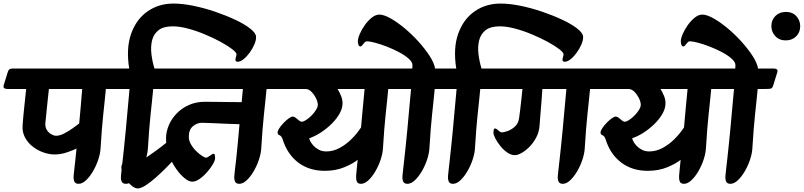

<svg xmlns="http://www.w3.org/2000/svg" viewBox="-76 -1010 4517 1079"><path d="M-55 -532 -32 -606Q-27 -620 -19.5 -622.5Q-12 -625 0 -625H618Q646 -625 639 -603L615 -529Q610 -513 600 -511.5Q590 -510 566 -510H519Q515 -469 511.5 -435Q508 -401 504 -364.5Q500 -328 496.5 -282.5Q493 -237 489 -174Q487 -145 475.5 -111Q464 -77 446 -46.5Q428 -16 407 3.5Q386 23 366 23Q347 23 341.5 9.5Q336 -4 338 -24Q340 -44 342 -62Q344 -78 347 -106.5Q350 -135 354 -175Q336 -166 301 -154Q266 -142 231 -142Q200 -142 167.5 -153.5Q135 -165 107.5 -186.5Q80 -208 64 -238.5Q48 -269 51 -307Q55 -360 61 -415Q67 -470 71 -510H-34Q-62 -510 -55 -532ZM179 -319Q177 -296 187 -280Q197 -264 212 -255.5Q227 -247 239 -247Q260 -247 285 -260Q310 -273 333 -289.5Q356 -306 369 -316Q373 -360 377.5 -409Q382 -458 386 -510H199Q197 -493 194 -465.5Q191 -438 188 -408Q185 -378 182.5 -353.5Q180 -329 179 -319Z M606 -70Q606 -76 608.5 -83.5Q611 -91 618 -91Q628 -91 635.5 -83.5Q643 -76 650 -76Q662 -76 692 -92.5Q722 -109 760.5 -135Q799 -161 836.5 -190Q874 -219 900.5 -244.5Q927 -270 933 -286L976 -199Q955 -173 926 -140Q897 -107 864.5 -74Q832 -41 800.5 -13Q769 15 742 32Q715 49 698 49Q680 49 658.5 29Q637 9 621.5 -18.5Q606 -46 606 -70Z M511 -532 535 -606Q539 -620 546.5 -622.5Q554 -625 566 -625H650Q632 -739 661 -820.5Q690 -902 753 -946Q816 -990 899 -990Q949 -990 1010.5 -977.5Q1072 -965 1133.5 -944Q1195 -923 1247 -898.5Q1299 -874 1330.5 -849Q1362 -824 1363 -804Q1364 -785 1353.5 -760.5Q1343 -736 1327 -714Q1311 -692 1293 -677.5Q1275 -663 1260 -663Q1252 -663 1249.5 -666.5Q1247 -670 1247 -674Q1247 -680 1250 -689.5Q1253 -699 1253 -705Q1253 -715 1228.5 -734Q1204 -753 1163.5 -775Q1123 -797 1075 -817Q1027 -837 980 -849.5Q933 -862 895 -862Q842 -862 814.5 -840Q787 -818 778.5 -782.5Q770 -747 775 -705.5Q780 -664 792 -625H899Q927 -625 920 -603L896 -529Q891 -513 881 -511.5Q871 -510 847 -510H785Q781 -469 777.5 -435Q774 -401 770 -364.5Q766 -328 762.5 -282.5Q759 -237 755 -174Q753 -145 741.5 -111Q730 -77 712 -46.5Q694 -16 673 3.5Q652 23 632 23Q613 23 607.5 9.5Q602 -4 604 -24Q606 -44 608 -62Q610 -79 613.5 -110.5Q617 -142 621.5 -185Q626 -228 631 -280Q636 -332 641 -390Q646 -448 652 -510H532Q504 -510 511 -532Z M792 -532 815 -606Q820 -620 827.5 -622.5Q835 -625 847 -625H1521Q1549 -625 1542 -603L1519 -529Q1514 -513 1503.5 -511.5Q1493 -510 1470 -510H1422Q1418 -469 1414.5 -435Q1411 -401 1407 -364.5Q1403 -328 1399.5 -282.5Q1396 -237 1392 -174Q1390 -145 1378.5 -111Q1367 -77 1349 -46.5Q1331 -16 1310 3.5Q1289 23 1269 23Q1250 23 1244.5 9.5Q1239 -4 1241 -24Q1243 -44 1245 -62Q1248 -81 1251.5 -117Q1255 -153 1260 -202.5Q1265 -252 1270 -312Q1238 -313 1196.5 -314.5Q1155 -316 1117.5 -318Q1080 -320 1059 -320Q1031 -320 1008 -300.5Q985 -281 985 -241Q985 -220 997 -199Q1009 -178 1026.5 -161Q1044 -144 1059.5 -134Q1075 -124 1081 -124Q1090 -124 1104 -135Q1118 -146 1125 -146Q1130 -146 1131.5 -137Q1133 -128 1133 -121Q1133 -109 1120.5 -87.5Q1108 -66 1088.5 -43.5Q1069 -21 1046.5 -5Q1024 11 1004 11Q986 11 961.5 -8.5Q937 -28 913 -62.5Q889 -97 873 -140.5Q857 -184 857 -232Q857 -268 872 -304.5Q887 -341 915.5 -371Q944 -401 984.5 -419.5Q1025 -438 1075 -438Q1098 -438 1134.5 -437.5Q1171 -437 1211 -436.5Q1251 -436 1282 -436L1289 -510H813Q785 -510 792 -532Z M1414 -532 1437 -606Q1442 -620 1449.5 -622.5Q1457 -625 1469 -625H2202Q2230 -625 2223 -603L2199 -529Q2194 -513 2183.5 -511.5Q2173 -510 2150 -510H2106Q2102 -469 2098.5 -435Q2095 -401 2091 -364.5Q2087 -328 2083.5 -282.5Q2080 -237 2076 -174Q2074 -145 2062.5 -111Q2051 -77 2033 -46.5Q2015 -16 1994 3.5Q1973 23 1953 23Q1934 23 1929 9.5Q1924 -4 1925.5 -24Q1927 -44 1929 -62L1934 -112Q1909 -91 1860 -70.5Q1811 -50 1749 -50Q1661 -50 1599.5 -97Q1538 -144 1512 -228Q1506 -246 1495 -250Q1484 -254 1484 -265Q1484 -275 1494 -290Q1504 -305 1518.5 -320Q1533 -335 1547 -345Q1561 -355 1569 -355Q1577 -355 1586 -348Q1595 -341 1603.5 -333.5Q1612 -326 1620 -326Q1630 -326 1645 -336Q1660 -346 1675 -361Q1690 -376 1700 -392.5Q1710 -409 1710 -421Q1710 -437 1700 -457.5Q1690 -478 1674.5 -494Q1659 -510 1640 -510H1435Q1407 -510 1414 -532ZM1662 -233Q1662 -228 1668 -216Q1674 -204 1686 -191Q1698 -178 1716 -168.5Q1734 -159 1758 -159Q1796 -159 1832.5 -178.5Q1869 -198 1900 -229Q1931 -260 1953 -294Q1958 -350 1963 -405Q1968 -460 1973 -510H1821Q1832 -492 1840.5 -471.5Q1849 -451 1849 -430Q1849 -401 1832 -371Q1815 -341 1787 -313.5Q1759 -286 1726.5 -265Q1694 -244 1662 -233Z M1935 -777Q1935 -794 1946 -819.5Q1957 -845 1975 -870Q1993 -895 2014 -911.5Q2035 -928 2056 -928Q2081 -928 2118.5 -907Q2156 -886 2197.5 -851.5Q2239 -817 2276 -776Q2313 -735 2338.5 -695.5Q2364 -656 2369 -625H2456Q2484 -625 2477 -603L2454 -529Q2449 -513 2438.5 -511.5Q2428 -510 2405 -510H2367Q2363 -469 2359.5 -435Q2356 -401 2352 -364.5Q2348 -328 2344.5 -282.5Q2341 -237 2337 -174Q2335 -145 2323.5 -111Q2312 -77 2294 -46.5Q2276 -16 2255 3.5Q2234 23 2214 23Q2195 23 2189.5 9.5Q2184 -4 2186 -24Q2188 -44 2190 -62Q2192 -79 2195.5 -110.5Q2199 -142 2203.5 -185Q2208 -228 2213 -280Q2218 -332 2223 -390Q2228 -448 2234 -510H2116Q2088 -510 2095 -532L2119 -606Q2123 -620 2130.5 -622.5Q2138 -625 2150 -625H2241Q2241 -630 2241.5 -635Q2242 -640 2242 -644Q2242 -661 2221 -680Q2200 -699 2167 -716.5Q2134 -734 2098 -748Q2062 -762 2031.5 -770Q2001 -778 1986 -778Q1979 -778 1972.5 -771Q1966 -764 1960.5 -756.5Q1955 -749 1949 -749Q1942 -749 1938.5 -758Q1935 -767 1935 -777Z M2349 -532 2373 -606Q2377 -620 2384.5 -622.5Q2392 -625 2404 -625H2488Q2470 -739 2499 -820.5Q2528 -902 2591 -946Q2654 -990 2737 -990Q2787 -990 2848.5 -977.5Q2910 -965 2971.5 -944Q3033 -923 3085 -898.5Q3137 -874 3168.5 -849Q3200 -824 3201 -804Q3202 -785 3191.5 -760.5Q3181 -736 3165 -714Q3149 -692 3131 -677.5Q3113 -663 3098 -663Q3090 -663 3087.5 -666.5Q3085 -670 3085 -674Q3085 -680 3088 -689.5Q3091 -699 3091 -705Q3091 -715 3066.5 -734Q3042 -753 3001.5 -775Q2961 -797 2913 -817Q2865 -837 2818 -849.5Q2771 -862 2733 -862Q2680 -862 2652.5 -840Q2625 -818 2616.5 -782.5Q2608 -747 2613 -705.5Q2618 -664 2630 -625H2737Q2765 -625 2758 -603L2734 -529Q2729 -513 2719 -511.5Q2709 -510 2685 -510H2623Q2619 -469 2615.5 -435Q2612 -401 2608 -364.5Q2604 -328 2600.5 -282.5Q2597 -237 2593 -174Q2591 -145 2579.5 -111Q2568 -77 2550 -46.5Q2532 -16 2511 3.5Q2490 23 2470 23Q2451 23 2445.5 9.5Q2440 -4 2442 -24Q2444 -44 2446 -62Q2448 -79 2451.5 -110.5Q2455 -142 2459.5 -185Q2464 -228 2469 -280Q2474 -332 2479 -390Q2484 -448 2490 -510H2370Q2342 -510 2349 -532Z M2630 -532 2653 -606Q2658 -620 2665.5 -622.5Q2673 -625 2685 -625H3336Q3364 -625 3357 -603L3333 -529Q3328 -513 3318 -511.5Q3308 -510 3284 -510H3240Q3236 -469 3232.5 -435Q3229 -401 3225 -364.5Q3221 -328 3217.5 -282.5Q3214 -237 3210 -174Q3208 -145 3196.5 -111Q3185 -77 3167 -46.5Q3149 -16 3128 3.5Q3107 23 3087 23Q3068 23 3062.5 9.5Q3057 -4 3059 -24Q3061 -44 3063 -62Q3065 -79 3068.5 -110.5Q3072 -142 3076.5 -185Q3081 -228 3086 -280Q3091 -332 3096 -390Q3101 -448 3107 -510H2972Q2971 -485 2967.5 -445.5Q2964 -406 2961 -366.5Q2958 -327 2956 -301Q2953 -267 2937.5 -237.5Q2922 -208 2900 -185.5Q2878 -163 2855.5 -150.5Q2833 -138 2818 -138Q2796 -138 2774.5 -153Q2753 -168 2735.5 -190Q2718 -212 2707.5 -232.5Q2697 -253 2697 -265Q2697 -272 2698.5 -280Q2700 -288 2706 -288Q2713 -288 2724.5 -277Q2736 -266 2745 -266Q2755 -266 2776.5 -273.5Q2798 -281 2817.5 -298.5Q2837 -316 2841 -345Q2844 -364 2847.5 -394.5Q2851 -425 2854.5 -456.5Q2858 -488 2860 -510H2651Q2623 -510 2630 -532Z M3229 -532 3252 -606Q3257 -620 3264.5 -622.5Q3272 -625 3284 -625H4017Q4045 -625 4038 -603L4014 -529Q4009 -513 3998.5 -511.5Q3988 -510 3965 -510H3921Q3917 -469 3913.5 -435Q3910 -401 3906 -364.5Q3902 -328 3898.5 -282.5Q3895 -237 3891 -174Q3889 -145 3877.5 -111Q3866 -77 3848 -46.5Q3830 -16 3809 3.5Q3788 23 3768 23Q3749 23 3744 9.5Q3739 -4 3740.5 -24Q3742 -44 3744 -62L3749 -112Q3724 -91 3675 -70.5Q3626 -50 3564 -50Q3476 -50 3414.5 -97Q3353 -144 3327 -228Q3321 -246 3310 -250Q3299 -254 3299 -265Q3299 -275 3309 -290Q3319 -305 3333.5 -320Q3348 -335 3362 -345Q3376 -355 3384 -355Q3392 -355 3401 -348Q3410 -341 3418.5 -333.5Q3427 -326 3435 -326Q3445 -326 3460 -336Q3475 -346 3490 -361Q3505 -376 3515 -392.5Q3525 -409 3525 -421Q3525 -437 3515 -457.5Q3505 -478 3489.5 -494Q3474 -510 3455 -510H3250Q3222 -510 3229 -532ZM3477 -233Q3477 -228 3483 -216Q3489 -204 3501 -191Q3513 -178 3531 -168.5Q3549 -159 3573 -159Q3611 -159 3647.5 -178.5Q3684 -198 3715 -229Q3746 -260 3768 -294Q3773 -350 3778 -405Q3783 -460 3788 -510H3636Q3647 -492 3655.5 -471.5Q3664 -451 3664 -430Q3664 -401 3647 -371Q3630 -341 3602 -313.5Q3574 -286 3541.5 -265Q3509 -244 3477 -233Z M3750 -777Q3750 -794 3761 -819.5Q3772 -845 3790 -870Q3808 -895 3829 -911.5Q3850 -928 3871 -928Q3896 -928 3933.5 -907Q3971 -886 4012.5 -851.5Q4054 -817 4091 -776Q4128 -735 4153.5 -695.5Q4179 -656 4184 -625H4271Q4299 -625 4292 -603L4269 -529Q4264 -513 4253.5 -511.5Q4243 -510 4220 -510H4182Q4178 -469 4174.5 -435Q4171 -401 4167 -364.5Q4163 -328 4159.5 -282.5Q4156 -237 4152 -174Q4150 -145 4138.5 -111Q4127 -77 4109 -46.5Q4091 -16 4070 3.5Q4049 23 4029 23Q4010 23 4004.5 9.5Q3999 -4 4001 -24Q4003 -44 4005 -62Q4007 -79 4010.5 -110.5Q4014 -142 4018.5 -185Q4023 -228 4028 -280Q4033 -332 4038 -390Q4043 -448 4049 -510H3931Q3903 -510 3910 -532L3934 -606Q3938 -620 3945.5 -622.5Q3953 -625 3965 -625H4056Q4056 -630 4056.5 -635Q4057 -640 4057 -644Q4057 -661 4036 -680Q4015 -699 3982 -716.5Q3949 -734 3913 -748Q3877 -762 3846.5 -770Q3816 -778 3801 -778Q3794 -778 3787.5 -771Q3781 -764 3775.5 -756.5Q3770 -749 3764 -749Q3757 -749 3753.5 -758Q3750 -767 3750 -777Z M4259 -863.2Q4259 -898 4281.9 -920.5Q4304.8 -943 4340.1 -943Q4378 -943 4399.5 -919Q4421 -895 4421 -862.8Q4421 -828 4398.1 -805.5Q4375.1 -783 4339.7 -783Q4303 -783 4281 -807Q4259 -831 4259 -863.2Z"/></svg>

Font: Alkatra
Style: Regular
Weight: 400
Designer: Suman Bhandary
Version: Version 1.100;gftools[0.9.22]